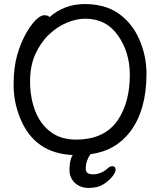

<svg xmlns="http://www.w3.org/2000/svg" viewBox="-20 -739 785 945"><path d="M354 -52Q495 -52 560 -148Q619 -236 619 -371Q619 -481 561 -564Q503 -647 399 -647Q357 -647 309.5 -627.5Q262 -608 221 -569Q180 -530 154 -472.5Q128 -415 128 -338Q128 -260 152.5 -195Q177 -130 227.5 -91Q278 -52 354 -52ZM322 97Q322 48 338 24Q152 16 81 -153Q47 -234 47 -320Q47 -405 63.5 -464Q80 -523 104.5 -568Q129 -613 154 -638.5Q179 -664 198 -664Q216 -664 224 -655Q297 -719 397 -719Q497 -719 563.5 -672.5Q630 -626 665.5 -545.5Q701 -465 701 -375Q701 -198 621 -91Q548 4 425 20Q402 53 402 92Q402 119 437 119Q476 119 507 92Q520 79 533 79Q549 79 549 96Q549 110 531.5 131.5Q514 153 486.5 169.5Q459 186 417 186Q375 186 348.5 161Q322 136 322 97Z"/></svg>

Font: LXGW WenKai Lite
Style: Bold
Weight: 700
Designer: LXGW / Fontworks Inc.
Foundry: LXGW / Fontworks Inc.
Version: Version 1.330;April 28, 2024